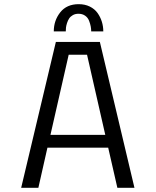

<svg xmlns="http://www.w3.org/2000/svg" viewBox="-20 -901 750 921"><path d="M238 -750.5Q238 -802.5 269 -841.8Q300 -881 357.5 -881Q387.5 -881 410.8 -869.5Q434 -858 447.8 -838.8Q461.5 -819.5 468.5 -797Q475.5 -774.5 475.5 -750.5H417.5Q417.5 -762 415.2 -774.2Q413 -786.5 407.2 -801.5Q401.5 -816.5 388.2 -825.8Q375 -835 356.5 -835Q341 -835 329.5 -828.5Q318 -822 311.8 -812.5Q305.5 -803 301.5 -790.5Q297.5 -778 296.5 -768.8Q295.5 -759.5 295.5 -750.5ZM543 0 499 -192.5H207.5L164 0H81.5L248 -700H459L625 0ZM309.5 -638.5 222 -254H485L397.5 -638.5Z"/></svg>

Font: League Mono Light
Style: Regular
Weight: 300
Width: 6
Designer: Tyler Finck
Foundry: The League of Moveable Type / Tyler Finck
Version: Version 2.210